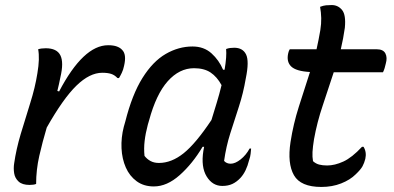

<svg xmlns="http://www.w3.org/2000/svg" viewBox="-20 -727 1560 760"><path d="M123 1Q119 3 112 4Q105 5 97 5Q68 5 53.5 -8.5Q39 -22 36 -41.5Q33 -61 36 -80Q44 -136 62 -196.5Q80 -257 99.5 -318.5Q119 -380 128 -437Q138 -496 131 -532Q143 -536 161 -536Q205 -536 219 -508Q233 -480 219 -421Q214 -395 207 -367L214 -365Q310 -548 408 -548Q429 -548 442.5 -543Q456 -538 463 -530Q482 -512 471 -466Q468 -451 462 -438.5Q456 -426 451 -418H445Q434 -430 420 -434.5Q406 -439 385 -439Q335 -439 282.5 -388Q230 -337 165 -222Q148 -165 135.5 -110Q123 -55 123 1Z M742 -543Q787 -543 817 -516Q847 -489 863 -451H869Q878 -504 875 -533Q883 -536 890.5 -537Q898 -538 907 -538Q941 -538 954 -511.5Q967 -485 953 -417Q943 -358 925.5 -304.5Q908 -251 891.5 -199Q875 -147 867 -90Q877 -79 893 -79Q911 -79 932.5 -96Q954 -113 968 -139H974Q973 -129 972 -118Q971 -107 966 -93Q955 -48 932 -23Q917 -7 900 1Q883 9 860 9Q821 9 798 -28.5Q775 -66 785 -130Q786 -138 788 -146H782Q742 -79 691.5 -34Q641 11 589 11Q549 11 521 -9.5Q493 -30 478 -64Q463 -98 461 -140Q459 -182 470 -225L476 -246Q503 -353 544 -418.5Q585 -484 636 -513.5Q687 -543 742 -543ZM552 -110Q562 -97 576 -89.5Q590 -82 609 -82Q659 -82 707 -120.5Q755 -159 817 -252Q827 -285 837.5 -319Q848 -353 857 -390Q839 -423 813.5 -440Q788 -457 748 -457Q690 -457 644 -405.5Q598 -354 570 -250L565 -233Q556 -199 552.5 -169Q549 -139 552 -110Z M1419 -146Q1432 -125 1426 -98Q1422 -82 1415 -69Q1408 -56 1388 -37Q1366 -15 1330.5 -1Q1295 13 1252 13Q1170 13 1143.5 -33.5Q1117 -80 1130 -165Q1141 -236 1163 -305Q1185 -374 1207 -442Q1152 -445 1132.5 -464Q1113 -483 1121 -517Q1123 -526 1127 -532H1233Q1237 -551 1241 -570Q1245 -589 1248 -608Q1252 -633 1251.5 -655.5Q1251 -678 1247 -700Q1260 -705 1270.5 -706Q1281 -707 1293 -707Q1318 -707 1334 -687.5Q1350 -668 1345 -617Q1342 -596 1338 -574.5Q1334 -553 1329 -532H1471Q1497 -532 1505.5 -515.5Q1514 -499 1507 -475Q1505 -466 1502.5 -457.5Q1500 -449 1496 -441H1301Q1280 -376 1257.5 -309.5Q1235 -243 1223 -176Q1218 -145 1217 -125.5Q1216 -106 1219 -89Q1230 -79 1243.5 -75.5Q1257 -72 1275 -72Q1305 -72 1339 -87.5Q1373 -103 1413 -146Z"/></svg>

Font: Recursive Sn Csl St
Style: Italic
Weight: 400
Italic angle: -15°
Version: Version 1.079;hotconv 1.0.112;makeotfexe 2.5.65598; ttfautoh